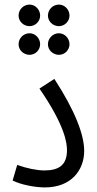

<svg xmlns="http://www.w3.org/2000/svg" viewBox="-20 -813 425 837"><path d="M109 -699C134 -699 155 -720 155 -745C155 -771 134 -793 109 -793C82 -793 61 -771 61 -745C61 -720 82 -699 109 -699ZM237 -699C262 -699 283 -720 283 -745C283 -771 262 -793 237 -793C210 -793 189 -771 189 -745C189 -720 210 -699 237 -699ZM109 -574C134 -574 155 -595 155 -620C155 -646 134 -668 109 -668C82 -668 61 -646 61 -620C61 -595 82 -574 109 -574ZM237 -574C262 -574 283 -595 283 -620C283 -646 262 -668 237 -668C210 -668 189 -646 189 -620C189 -595 210 -574 237 -574ZM35 -26C71 -8 131 4 176 4C290 4 347 -71 347 -155C347 -225 308 -329 217 -469L152 -427C264 -264 272 -189 272 -158C272 -94 237 -70 174 -70C141 -70 97 -79 55 -94Z"/></svg>

Font: Noto Sans Arabic ExtCond
Style: Regular
Weight: 400
Width: 2
Designer: Monotype Design Team, Nadine Chahine, Nizar Qandah and Khaled Hosny
Foundry: Monotype Imaging Inc.
Version: Version 2.012